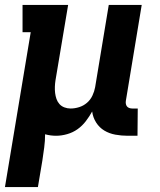

<svg xmlns="http://www.w3.org/2000/svg" viewBox="-27 -540 647 775"><path d="M-7 215 97 -410H64V-520H248L197 -216Q195 -203 194.5 -190Q194 -177 195.5 -164.5Q197 -152 201 -140.5Q205 -129 213 -120Q221 -111 233 -106.5Q245 -102 258 -102Q275 -102 292.5 -107.5Q310 -113 324 -125Q338 -137 346 -154Q354 -171 357 -188L412 -520H545L481 -133Q480 -127 481 -121Q482 -115 485.5 -110.5Q489 -106 495 -104Q501 -102 507 -102H529L528 8H488Q463 8 438.5 3.5Q414 -1 394 -13Q374 -25 361 -45.5Q348 -66 345 -90Q334 -70 319.5 -51Q305 -32 286 -18.5Q267 -5 244 1.5Q221 8 200 8Q188 8 177 6.5Q166 5 155 2Q155 29 151.5 55Q148 81 144 108L126 215Z"/></svg>

Font: Iosevka HT Extrabold Extended
Style: Italic
Weight: 800
Width: 7
Italic angle: -9°
Monospace: yes
Designer: Belleve Invis
Foundry: Belleve Invis
Version: Version 32.3.0; ttfautohint (v1.8.4)